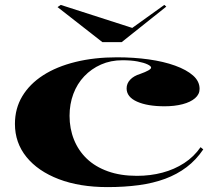

<svg xmlns="http://www.w3.org/2000/svg" viewBox="-20 -749 894 784"><path d="M419 15Q305 15 220 -17.5Q135 -50 88 -108Q41 -166 41 -243Q41 -306 71 -356Q101 -406 156 -441.5Q211 -477 288 -496Q365 -515 458 -515Q526 -515 587 -506.5Q648 -498 695 -481Q742 -464 768.5 -440.5Q795 -417 795 -386Q795 -364 776.5 -348Q758 -332 725.5 -323.5Q693 -315 652 -315Q582 -315 539.5 -334Q497 -353 497 -388Q497 -408 511.5 -423.5Q526 -439 552 -447Q597 -463 597 -473Q597 -479 582.5 -486Q568 -493 542 -498Q516 -503 480 -503Q432 -503 392.5 -485.5Q353 -468 324 -437.5Q295 -407 279.5 -365.5Q264 -324 264 -276Q264 -224 282 -179Q300 -134 334.5 -101Q369 -68 420.5 -49.5Q472 -31 539 -31Q594 -31 643 -44Q692 -57 732 -83Q772 -109 799 -148L810 -139Q781 -96 742 -66.5Q703 -37 654.5 -19Q606 -1 547 7Q488 15 419 15ZM651 -729 659 -722 477 -577H398L215 -720L228 -729L520 -635Z"/></svg>

Font: Kalnia SemiExpanded Medium
Style: Regular
Weight: 500
Width: 6
Designer: Frida Medrano
Foundry: Frida Medrano
Version: Version 1.105